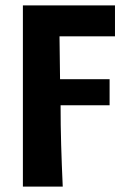

<svg xmlns="http://www.w3.org/2000/svg" viewBox="-20 -516 473 713"><path d="M65 -496V177H213C208 66 205 -24 205 -125H387V-222H203L201 -381H407V-496Z"/></svg>

Font: Cambridge Sans Bold
Style: Regular
Weight: 700
Version: Version 2.020;PS 002.020;hotconv 1.0.88;makeotf.lib2.5.64775